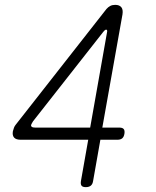

<svg xmlns="http://www.w3.org/2000/svg" viewBox="-20 -760 640 790"><path d="M351 -235 420 -625Q422 -633 420.5 -635.5Q419 -638 417 -638Q415 -638 412.5 -636.5Q410 -635 405 -629L116 -261Q113 -256 111 -252.5Q109 -249 108 -246Q107 -241 111 -238Q115 -235 125 -235ZM313 -15 343 -185H65Q46 -185 38 -194Q30 -203 33 -220Q35 -228 37.5 -234.5Q40 -241 44 -246L418 -723Q425 -731 433.5 -735.5Q442 -740 454 -740Q471 -740 479 -730.5Q487 -721 484 -701L401 -235H471Q484 -235 489 -229Q494 -223 492 -210Q490 -197 483 -191Q476 -185 463 -185H393L363 -15Q361 -2 353.5 4Q346 10 333 10Q320 10 315.5 4Q311 -2 313 -15Z"/></svg>

Font: Maple Mono NL Thin
Style: Italic
Weight: 250
Italic angle: -10°
Monospace: yes
Designer: subframe7536
Version: Version 7.000